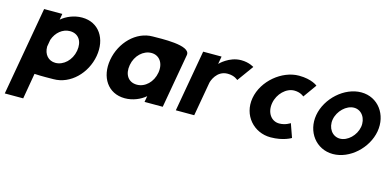

<svg xmlns="http://www.w3.org/2000/svg" viewBox="-78 -1066 3621 1784"><g transform="rotate(15 1732.5 -174.0)"><path d="M567.1 -296.7C550.4 -202.4 477.6 -136 400.2 -136C333.6 -136 287.4 -186.8 288 -262.7L299.7 -330C325.1 -405.1 387 -456 456.7 -456C539.8 -456 583.4 -389.6 567.1 -296.7ZM170.6 -592 20.4 260H197.7L240.2 13C314.3 17.5 390.5 15 423.2 15C586.1 15 724.7 -124.8 755 -296.6C785.3 -468.4 695.8 -607 532.9 -607C456.9 -607 384.1 -576 335.4 -534L345.6 -592Z M1073.8 -295.3C1090.4 -389.6 1163.2 -456 1240.5 -456C1316.6 -456 1365.9 -389.6 1349.3 -295.3C1332.9 -202.4 1263.6 -136 1184.1 -136C1101.1 -136 1057.4 -202.4 1073.8 -295.3ZM1562.3 -521.9C1579.4 -621.9 1284.5 -607 1211.3 -607C1052.2 -607 916.1 -467.2 885.8 -295.4C855.5 -123.6 945.1 15 1108 15C1184 15 1256.8 -16 1305.5 -58L1295.2 0H1470.2Z M1877.5 -592H1700.5L1596.1 0H1773.1L1830.8 -327C1833.6 -342.8 1868 -453 1974.2 -453C2042.3 -453 2074.4 -419.1 2074.4 -419.1L2187.3 -575C2187.3 -575 2139.8 -607 2063.6 -607C1947.1 -607 1864.5 -518 1864.5 -518Z M2705.6 -31 2659.4 -161.5C2659.4 -161.5 2615.7 -130 2554.6 -130C2477.3 -130 2426.7 -203.5 2443.2 -296.7C2459.4 -388.5 2535.8 -462 2613.1 -462C2674.3 -462 2706.8 -430.5 2706.8 -430.5L2798.7 -559C2798.7 -559 2743.9 -607 2619.6 -607C2457.1 -607 2285.3 -467.2 2254.8 -294.3C2224.5 -122.5 2348.5 15 2509.9 15C2634.2 15 2705.6 -31 2705.6 -31Z M3026.1 -295.4C3040.7 -378.1 3116.2 -451.9 3190.7 -451.9C3265.3 -451.9 3313.7 -378.1 3299.1 -295.4C3284.5 -212.7 3210.3 -140.1 3135.8 -140.1C3061.2 -140.1 3011.5 -212.7 3026.1 -295.4ZM2867.9 -295.4C2838.6 -129.3 2947.4 15 3109.5 15C3271.5 15 3428 -129.3 3457.3 -295.4C3486.6 -461.5 3381.1 -607 3219.1 -607C3057.1 -607 2897.2 -461.5 2867.9 -295.4Z"/></g></svg>

Font: Hussar Wysoki
Style: Obl
Weight: 700
Foundry: Cannot Into Space Fonts
Version: Version 0.92